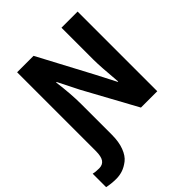

<svg xmlns="http://www.w3.org/2000/svg" viewBox="-328 -965 1363 1363"><g transform="rotate(-45 354.0 -283.0)"><path d="M77.1 -798.8H242.2L456.1 -396.5L534.2 -245.1H538.1Q523.4 -415 523.4 -478.5V-799.8H685.5V0H521.5L304.7 -396.5L226.6 -551.8H221.7Q239.3 -418 239.3 -317.4V-9.8Q239.3 61.5 219.7 112.8Q200.2 164.1 168 189Q135.7 213.9 104.5 224.1Q73.2 234.4 40 234.4Q-7.8 234.4 -52.7 224.6V89.8Q-30.3 95.7 6.8 95.7Q42 95.7 59.6 71.3Q77.1 46.9 77.1 -9.8Z"/></g></svg>

Font: Gothic A1 Black
Style: Regular
Weight: 900
Version: Version 2.50